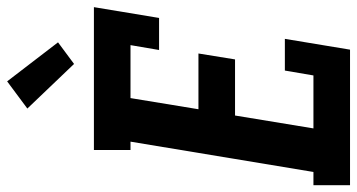

<svg xmlns="http://www.w3.org/2000/svg" viewBox="-264 -768 1024 551"><g transform="rotate(-90 248.5 -492.0)"><path d="M-7 0V-105H31L118 -630H94V-735H504L473 -548H381L395 -630H243L211 -435H371L354 -330H193L156 -105H308L322 -187H413L382 0ZM341 -792 213 -926 291 -984 403 -838Z"/></g></svg>

Font: Iosevka Slab Extrabold
Style: Italic
Weight: 800
Italic angle: -9°
Monospace: yes
Designer: Belleve Invis
Foundry: Belleve Invis
Version: Version 11.1.0; ttfautohint (v1.8.3)